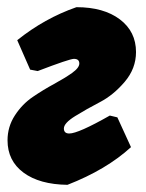

<svg xmlns="http://www.w3.org/2000/svg" viewBox="-20 -503 407 535"><path d="M168 12Q90 11 45.5 -22Q1 -55 1 -112Q1 -150 21.5 -181.5Q42 -213 71.5 -233Q101 -253 130.5 -269Q160 -285 180.5 -299.5Q201 -314 201 -326Q201 -339 186 -339Q174 -339 85 -305L64 -309L28 -391Q104 -452 193 -483Q269 -483 314 -449Q359 -415 359 -358Q359 -312 327.5 -275Q296 -238 258.5 -218.5Q221 -199 189.5 -179.5Q158 -160 158 -145Q158 -131 173 -131Q198 -131 286 -181L307 -176L345 -93Q276 -30 168 12Z"/></svg>

Font: Alegreya Sans SC Black
Style: Italic
Weight: 900
Italic angle: -7°
Designer: Juan Pablo del Peral
Foundry: Huerta Tipografica
Version: Version 2.007